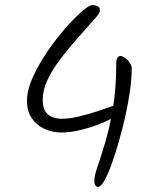

<svg xmlns="http://www.w3.org/2000/svg" viewBox="-20 -727 594 755"><path d="M221 -206Q186 -206 155 -220Q124 -234 105 -262Q86 -290 86 -331Q86 -366 102 -406.5Q118 -447 144 -489.5Q170 -532 200 -571Q230 -610 259 -640.5Q288 -671 310.5 -689Q333 -707 342 -707Q351 -707 358 -705Q365 -703 369 -698.5Q373 -694 373 -685Q373 -677 356.5 -657.5Q340 -638 314.5 -610Q289 -582 260.5 -548.5Q232 -515 206 -479Q180 -443 164 -406.5Q148 -370 148 -336Q148 -294 168.5 -277Q189 -260 223 -260Q254 -260 291 -269Q328 -278 363 -289.5Q398 -301 422.5 -310Q447 -319 453 -319Q459 -319 462.5 -313Q466 -307 466 -302Q466 -291 441.5 -274.5Q417 -258 379.5 -242.5Q342 -227 299.5 -216.5Q257 -206 221 -206ZM498 -457Q498 -421 491.5 -373Q485 -325 473.5 -273Q462 -221 447.5 -171Q433 -121 418.5 -80.5Q404 -40 390 -16Q376 8 365 8Q361 8 357.5 5Q354 2 352.5 -3.5Q351 -9 351 -18Q351 -36 364 -73.5Q377 -111 394 -168Q411 -225 424 -301.5Q437 -378 437 -474Q437 -491 441.5 -499Q446 -507 454 -507Q459 -507 466 -503Q473 -499 480.5 -492Q488 -485 493 -476Q498 -467 498 -457Z"/></svg>

Font: Kalam Variable Light
Style: Regular
Weight: 300
Designer: Lipi Raval, Jonny Pinhorn
Foundry: Indian Type Foundry
Version: Version 3.000